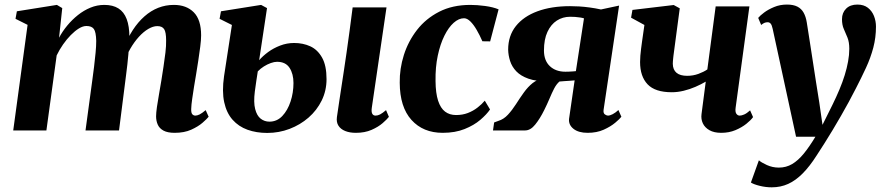

<svg xmlns="http://www.w3.org/2000/svg" viewBox="-20 -572 3872 842"><path d="M253 -536.5 239 -406.5Q253.5 -434 274.8 -459.8Q296 -485.5 321.8 -506Q347.5 -526.5 376.8 -538.5Q406 -550.5 437.5 -550.5Q475 -550.5 499.2 -535.2Q523.5 -520 535.5 -488.5Q547.5 -457 547.5 -408.5Q547.5 -401 546.8 -391.2Q546 -381.5 545 -370.8Q544 -360 542.5 -350L524 -362Q540 -406 562.8 -440.8Q585.5 -475.5 613.5 -500.2Q641.5 -525 674 -537.8Q706.5 -550.5 742.5 -550.5Q797.5 -550.5 829.8 -518Q862 -485.5 862 -417Q862 -397 858.2 -367.5Q854.5 -338 849.5 -305.8Q844.5 -273.5 840 -246Q835.5 -220.5 831 -192.2Q826.5 -164 822.8 -138Q819 -112 818.5 -94Q818 -76.5 823.5 -70.8Q829 -65 836.5 -65Q845 -65 855.5 -70.2Q866 -75.5 882 -89L895 -60Q887 -50 868 -33.5Q849 -17 818.5 -3.2Q788 10.5 746 10.5Q715 10.5 697 0.8Q679 -9 671.8 -25.5Q664.5 -42 664.5 -62Q664.5 -76.5 668.2 -102.8Q672 -129 677.5 -159.8Q683 -190.5 687.5 -218.5Q692 -247.5 697 -279.5Q702 -311.5 705.5 -341.5Q709 -371.5 708.5 -395Q708.5 -431 699.8 -444.2Q691 -457.5 670 -457.5Q651.5 -457.5 630.5 -445.2Q609.5 -433 589 -410.5Q568.5 -388 551.2 -358Q534 -328 523 -292.5L545.5 -378.5Q545 -357 543 -334.5Q541 -312 538.5 -289.2Q536 -266.5 533 -244L502 0H355L384.5 -218Q388.5 -247.5 392.5 -279.2Q396.5 -311 399.2 -340.8Q402 -370.5 402 -393Q401 -432 391.5 -445Q382 -458 359 -458Q343.5 -458 326 -447.2Q308.5 -436.5 290.5 -418.2Q272.5 -400 256.5 -377Q240.5 -354 228.5 -329L183.5 0H38L101 -463L48 -489.5L54 -522.5L229.5 -550.5Z M1540.5 10.5Q1513.5 10.5 1493.8 2.5Q1474 -5.5 1464.2 -20.8Q1454.5 -36 1457.5 -58.5Q1459.5 -70 1462 -88.8Q1464.5 -107.5 1468.5 -133Q1472.5 -158.5 1477.2 -190.2Q1482 -222 1487.8 -259.8Q1493.5 -297.5 1499.8 -341.2Q1506 -385 1512.8 -434.8Q1519.5 -484.5 1526.5 -539.5H1675L1610.5 -99.5Q1608 -81.5 1612.5 -73.2Q1617 -65 1627 -65Q1636.5 -65 1646.8 -70.2Q1657 -75.5 1673 -89L1685.5 -59.5Q1677 -48.5 1658 -32Q1639 -15.5 1609.5 -2.5Q1580 10.5 1540.5 10.5ZM1152 11Q1104.5 11 1065.5 -3Q1026.5 -17 1000 -46.8Q973.5 -76.5 963.2 -123.8Q953 -171 962.5 -237.5L997 -462.5L943 -489.5L949 -522.5L1125 -550.5L1151 -536.5L1116.5 -308Q1132.5 -326.5 1156 -343.8Q1179.5 -361 1208.8 -372.2Q1238 -383.5 1270 -383.5Q1309 -383.5 1341 -368.8Q1373 -354 1392.5 -319.2Q1412 -284.5 1412 -225Q1412 -174.5 1390.8 -131.2Q1369.5 -88 1333 -56.2Q1296.5 -24.5 1250 -6.8Q1203.5 11 1152 11ZM1161.5 -38.5Q1194.5 -38.5 1218 -63.2Q1241.5 -88 1254.2 -126.8Q1267 -165.5 1267 -208Q1267 -248 1249.8 -274.5Q1232.5 -301 1195 -301Q1183 -301 1167.5 -295.5Q1152 -290 1137 -280.5Q1122 -271 1110.5 -259Q1107 -238.5 1104 -216.8Q1101 -195 1097.5 -170.5Q1091.5 -123 1099 -93.8Q1106.5 -64.5 1123.2 -51.5Q1140 -38.5 1161.5 -38.5Z M1921.5 10.5Q1835.5 10.5 1784.5 -46Q1733.5 -102.5 1733 -209Q1732 -270.5 1751.2 -331Q1770.5 -391.5 1809 -441Q1847.5 -490.5 1906 -520.5Q1964.5 -550.5 2042.5 -550.5Q2072 -550.5 2107.2 -545.8Q2142.5 -541 2166.5 -531L2129.5 -390.5L2095.5 -391Q2083.5 -418.5 2070.2 -441.2Q2057 -464 2042.8 -478Q2028.5 -492 2015 -492Q1992 -492 1969.5 -472Q1947 -452 1928.8 -415.2Q1910.5 -378.5 1899.8 -328Q1889 -277.5 1890 -216.5Q1890.5 -163.5 1901.2 -130.5Q1912 -97.5 1931.8 -82.5Q1951.5 -67.5 1980 -67.5Q2008.5 -67.5 2031.8 -76.5Q2055 -85.5 2073.5 -99.8Q2092 -114 2106 -130.5L2129 -92Q2114.5 -70.5 2086.5 -46.5Q2058.5 -22.5 2017.2 -6Q1976 10.5 1921.5 10.5Z M2692 -89.5 2705 -60Q2698 -50.5 2678 -33.8Q2658 -17 2627.5 -3.2Q2597 10.5 2557 10.5Q2517 10.5 2495 -7Q2473 -24.5 2475.5 -50.5L2500 -219.5Q2491.5 -218.5 2479.2 -217.8Q2467 -217 2454.8 -216.2Q2442.5 -215.5 2433.5 -214.5Q2420.5 -203.5 2410.2 -183.8Q2400 -164 2389.8 -139.5Q2379.5 -115 2366.5 -89Q2348 -51.5 2327.2 -25.8Q2306.5 0 2283 0H2142L2147 -35L2166 -42Q2189 -49 2207.5 -69Q2226 -89 2242.8 -115.2Q2259.5 -141.5 2277.2 -166.2Q2295 -191 2316.2 -208Q2337.5 -225 2366 -226.5L2381.5 -215Q2331 -215 2297.2 -227Q2263.5 -239 2244.2 -259.2Q2225 -279.5 2217 -304.5Q2209 -329.5 2208.5 -354.5Q2208.5 -415 2242.2 -457.5Q2276 -500 2337 -522.5Q2398 -545 2480 -545Q2498 -545 2519.8 -543.8Q2541.5 -542.5 2566 -539.2Q2590.5 -536 2615.5 -530.5L2695 -547.5L2627 -90.5Q2625 -75.5 2632.8 -70.2Q2640.5 -65 2646 -65Q2654.5 -65 2666.8 -71.2Q2679 -77.5 2692 -89.5ZM2505.5 -260 2541 -491.5Q2535.5 -493.5 2524.8 -495.2Q2514 -497 2502 -497.8Q2490 -498.5 2480 -498.5Q2448 -498.5 2422 -481.8Q2396 -465 2380.8 -432.2Q2365.5 -399.5 2365.5 -350.5Q2365.5 -306.5 2391.2 -282Q2417 -257.5 2459.5 -257.5Q2465.5 -257.5 2474.5 -257.8Q2483.5 -258 2492.2 -258.8Q2501 -259.5 2505.5 -260Z M2961 -535.5 2933.5 -328.5Q2933 -323.5 2932.2 -316.8Q2931.5 -310 2931 -303.8Q2930.5 -297.5 2930.5 -292Q2931 -266 2946.8 -252.8Q2962.5 -239.5 2993.5 -239.5Q3019.5 -239.5 3042.8 -248Q3066 -256.5 3082 -267.5L3118.5 -544H3266.5L3206 -99.5Q3203.5 -81.5 3209.2 -73.2Q3215 -65 3224 -65Q3232 -65 3243.2 -69.8Q3254.5 -74.5 3269.5 -88L3282.5 -58.5Q3273 -45 3253 -29Q3233 -13 3205 -1.2Q3177 10.5 3143 10.5Q3111.5 10.5 3091.2 -1Q3071 -12.5 3062.2 -31.2Q3053.5 -50 3056.5 -72L3075 -214Q3054.5 -202 3029.8 -191.2Q3005 -180.5 2978.5 -174Q2952 -167.5 2926 -167.5Q2853 -167.5 2820 -202.2Q2787 -237 2787 -300Q2787 -313 2788.2 -328Q2789.5 -343 2791.5 -358.8Q2793.5 -374.5 2795.5 -389L2806 -462.5L2747.5 -494.5L2753.5 -528.5L2934.5 -550Z M3368.5 -445.5Q3365 -462 3359.8 -468.2Q3354.5 -474.5 3346.5 -474.5Q3339 -474.5 3332.5 -471.8Q3326 -469 3318 -462.5L3305 -493.5Q3313 -503.5 3331 -517Q3349 -530.5 3374.8 -541.2Q3400.5 -552 3431 -552Q3459 -552 3476.8 -543Q3494.5 -534 3504.2 -516.5Q3514 -499 3518 -474Q3524.5 -434 3531.2 -390Q3538 -346 3545 -300.5Q3552 -255 3559 -209.8Q3566 -164.5 3573 -122L3587 -24.5L3630.5 -112Q3647.5 -146.5 3661.2 -179.2Q3675 -212 3684.5 -242.8Q3694 -273.5 3699.2 -302.5Q3704.5 -331.5 3704.5 -358Q3704.5 -387.5 3696.5 -407.2Q3688.5 -427 3680.5 -444.8Q3672.5 -462.5 3672.5 -488Q3672.5 -516 3690.5 -534Q3708.5 -552 3740 -552Q3768 -552 3786 -538Q3804 -524 3812.8 -501.8Q3821.5 -479.5 3821.5 -455.5Q3821.5 -407.5 3809.8 -363Q3798 -318.5 3777.8 -274.8Q3757.5 -231 3733.5 -184.5Q3719 -156 3702.5 -125.5Q3686 -95 3668 -63.8Q3650 -32.5 3631.8 -2.2Q3613.5 28 3595.8 56.2Q3578 84.5 3561.5 109.5Q3531 157.5 3500.2 188.5Q3469.5 219.5 3436.5 234.5Q3403.5 249.5 3364.5 249.5Q3338 249.5 3311.8 243Q3285.5 236.5 3273 228.5L3308 131Q3318.5 140.5 3343.2 151.8Q3368 163 3395.5 163Q3427.5 163 3453.8 147.5Q3480 132 3504.8 101.8Q3529.5 71.5 3556 27.5H3471Z"/></svg>

Font: Merriweather 60pt ExtraBold
Style: Italic
Weight: 800
Italic angle: -7.8°
Version: Version 2.101